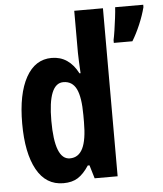

<svg xmlns="http://www.w3.org/2000/svg" viewBox="-54 -807 734 865"><g transform="rotate(-5 313.0 -375.0)"><path d="M198.2 9.8Q119.1 9.8 77.6 -65.4Q36.1 -140.6 36.1 -273.9Q36.1 -407.7 77.6 -482.4Q119.1 -557.1 193.8 -557.1Q271.5 -557.1 313 -477.1H317.9Q316.4 -508.8 315.2 -531.5Q314 -554.2 314 -569.8V-759.8H443.8V0H339.8L321.8 -60.1H314Q290 -23.4 263.9 -6.8Q237.8 9.8 198.2 9.8ZM236.8 -99.1Q275.9 -99.1 294.9 -137.2Q314 -175.3 314 -256.8V-288.1Q314 -369.1 295.7 -406.5Q277.3 -443.8 236.8 -443.8Q168 -443.8 168 -274.9Q168 -99.1 236.8 -99.1ZM626 -759.8V-749Q616.7 -712.4 599.4 -671.6Q582 -630.9 563 -600.1H479V-612.8Q482.4 -627.4 486.6 -655.3Q490.7 -683.1 494.4 -712.4Q498 -741.7 499 -759.8Z"/></g></svg>

Font: Open Sans Condensed
Style: Bold
Weight: 700
Width: 3
Designer: Monotype Design Team
Foundry: Monotype Imaging Inc.
Version: Version 3.003; ttfautohint (v1.8.4)